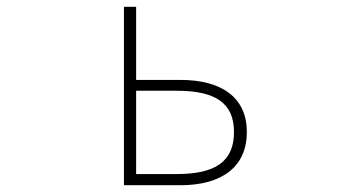

<svg xmlns="http://www.w3.org/2000/svg" viewBox="-20 -547 1040 567"><path d="M346 0H513C636 0 709 -55 709 -157C709 -258 636 -311 513 -311H382V-527H346ZM382 -33V-279H502C616 -279 671 -243 671 -157C671 -70 616 -33 502 -33Z"/></svg>

Font: Harano Aji Gothic K1 ExtraLight
Style: Regular
Weight: 250
Foundry: Masamichi Hosoda
Version: HaranoAjiGothicK1-ExtraLight version 20230610;ttx 4.39.4